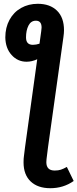

<svg xmlns="http://www.w3.org/2000/svg" viewBox="-20 -774 408 1011"><path d="M368 179Q314 217 245 217Q179 217 141.5 181.5Q104 146 104 81Q104 60 106 48L112 0L176 -462Q148 -449 120 -449Q73 -449 41 -484.5Q9 -520 8 -577Q8 -629 30 -669.5Q52 -710 91 -732Q130 -754 179 -754Q243 -754 280 -718Q317 -682 317 -615Q317 -599 314 -579L233 0L225 64Q224 70 224 80Q224 124 268 124Q287 124 300.5 119.5Q314 115 332 105ZM188 -544 197 -609Q199 -623 199 -629Q199 -665 169 -665Q143 -665 130 -639.5Q117 -614 117 -577Q117 -538 153 -538Q170 -538 188 -544Z"/></svg>

Font: Fira Sans Condensed Medium
Style: Italic
Weight: 500
Width: 3
Italic angle: -8°
Designer: bBox Type GmbH & Carrois Corporate GbR & Edenspiekermann AG
Foundry: bBox Type GmbH & Carrois Corporate GbR & Edenspiekermann AG
Version: Version 4.301